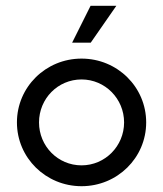

<svg xmlns="http://www.w3.org/2000/svg" viewBox="-20 -624 554 652"><path d="M225 -479.2H288.2L375 -604.2H287.5ZM256.9 8.3C378.5 8.3 476.4 -88.2 476.4 -208.3C476.4 -328.5 378.5 -425 256.9 -425C135.4 -425 37.5 -328.5 37.5 -208.3C37.5 -88.2 135.4 8.3 256.9 8.3ZM256.9 -62.5C176.4 -62.5 112.5 -127.8 112.5 -208.3C112.5 -288.9 176.4 -354.2 256.9 -354.2C336.8 -354.2 401.4 -288.9 401.4 -208.3C401.4 -127.8 336.8 -62.5 256.9 -62.5Z"/></svg>

Font: Afacad
Style: Regular
Weight: 400
Designer: Kristian Moeller
Foundry: Dicotype
Version: Version 1.000